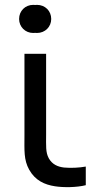

<svg xmlns="http://www.w3.org/2000/svg" viewBox="-20 -761 402 789"><path d="M124.5 -626C127 -625.5 129.5 -625.5 132 -625.5C165.5 -625.5 190.5 -651 190.5 -683C190.5 -716 165.5 -741 132 -741C129.5 -741 127 -741 124.5 -740.5C122 -741 119 -741 116.5 -741C83.5 -741 58.5 -716 58.5 -683C58.5 -651 83.5 -625.5 116.5 -625.5C119 -625.5 122 -625.5 124.5 -626ZM243.5 -72.5C217 -75.5 194.5 -85.5 180.5 -110.5C167 -135 169.5 -162.5 169.5 -208V-540H80.5V-204C80.5 -144 77 -104.5 100 -63.5C125 -19 163.5 -2 206 4.5C240.5 10 295.5 9.5 332.5 0V-76.5C304.5 -71.5 271.5 -70 243.5 -72.5Z"/></svg>

Font: Hauora Medium
Style: Regular
Weight: 500
Designer: Wayne Shih
Foundry: WCYS
Version: Version 1.001;hotconv 1.0.109;makeotfexe 2.5.65596